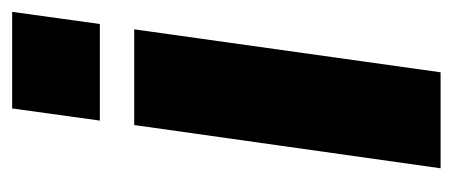

<svg xmlns="http://www.w3.org/2000/svg" viewBox="-240 -524 763 324"><g transform="rotate(-90 142.0 -361.5)"><path d="M101 -575 121.5 -723H284.5L264 -575ZM20.5 0 93.5 -517H255L182.5 0Z"/></g></svg>

Font: Public Sans ExtraBold
Style: Italic
Weight: 800
Italic angle: -8°
Designer: The Public Sans project authors (U.S. Web Design System). Libre Franklin designed by Pablo Impallari and Rodrigo Fuenzal
Version: Version 1.007; ttfautohint (v1.8.1) -l 8 -r 50 -G 200 -x 14 